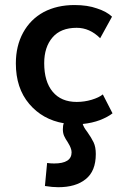

<svg xmlns="http://www.w3.org/2000/svg" viewBox="-20 -491 506 774"><path d="M382.8 -6.8Q351.6 4.9 313.5 8.8Q317.4 22.5 332 41Q348.6 64.5 357.4 83Q366.2 101.6 366.2 129.9Q366.2 199.2 325.2 231.4Q285.2 263.7 214.8 263.7Q191.4 263.7 161.1 258.8Q164.1 227.5 169.9 166Q183.6 168 198.2 168Q268.6 168 268.6 123Q268.6 114.3 264.6 104.5Q260.7 94.7 256.8 88.9Q253.9 84 252.9 82Q244.1 69.3 238.3 56.6Q233.4 44.9 233.4 30.3Q233.4 13.7 237.3 5.9Q151.4 -8.8 97.7 -72.3Q43.9 -135.7 43.9 -235.4Q43.9 -305.7 73.2 -359.4Q102.5 -413.1 156.2 -442.4Q210 -470.7 280.3 -470.7Q333 -470.7 371.1 -457Q410.2 -444.3 431.6 -423.8Q416 -394.5 383.8 -336.9Q341.8 -378.9 289.1 -378.9Q224.6 -378.9 191.4 -339.8Q158.2 -300.8 158.2 -236.3Q158.2 -162.1 192.4 -121.1Q226.6 -80.1 289.1 -80.1Q320.3 -80.1 349.6 -88.9Q378.9 -97.7 394.5 -110.4Q408.2 -85 433.6 -34.2Q415 -19.5 382.8 -6.8Z"/></svg>

Font: Alata=Ham
Style: Regular
Weight: 400
Designer: Spyros Zevelakis, Eben Sorkin
Version: Version 1.004